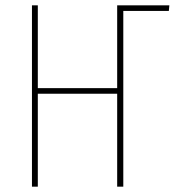

<svg xmlns="http://www.w3.org/2000/svg" viewBox="-20 -701 667 721"><path d="M616 -681 614 -660H443V0H420V-349H122V0H100V-681H122V-370H420V-681Z"/></svg>

Font: Fira Sans Extra Condensed Thin
Style: Regular
Weight: 250
Width: 1
Designer: Carrois Corporate & Edenspiekermann AG
Foundry: Carrois Corporate GbR & Edenspiekermann AG
Version: Version 4.203